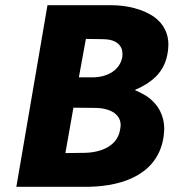

<svg xmlns="http://www.w3.org/2000/svg" viewBox="-20 -720 685 740"><path d="M43 0H319C467 -2 593 -57 611 -197C612 -207 613 -216 613 -224C613 -271 593 -316 546 -349C531 -358 516 -366 499 -373C531 -386 558 -403 581 -425C606 -450 622 -483 627 -522C628 -531 629 -540 629 -549C629 -588 613 -628 571 -657C529 -685 469 -700 408 -700H163ZM284 -422 311 -570 380 -569C429 -568 452 -544 452 -513C452 -508 452 -503 451 -498C441 -450 396 -424 343 -422ZM232 -130 263 -305 351 -304C413 -302 445 -275 445 -238C445 -233 444 -227 443 -221C433 -158 372 -133 309 -131Z"/></svg>

Font: Jost
Style: Bold Italic
Weight: 700
Italic angle: -5°
Version: Version 3.710